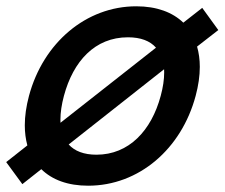

<svg xmlns="http://www.w3.org/2000/svg" viewBox="-52 -575 714 610"><path d="M641.6 -479.5 590.5 -550 530.4 -503C496.3 -536 445.9 -555 380.9 -555C221.9 -555 85.4 -439.5 40.1 -270.5C31.2 -237.1 26.8 -205.8 26.8 -177C26.8 -154.1 29.6 -132.7 34.9 -113L-32.3 -60L19 10L79.2 -37.5C113.2 -4 163.1 15 228.1 15C389.1 15 524.4 -101.5 569.6 -270.5C578.4 -303.2 582.8 -334.2 582.8 -362.6C582.8 -385.8 579.8 -407.4 574.1 -427ZM354.5 -456.5C395 -456.5 424.9 -445 443.6 -423.5L140.2 -185C140.1 -188.3 140 -191.6 140 -195.1C140 -217.6 143.7 -242.7 151.1 -270.5C180.6 -380.5 249.5 -456.5 354.5 -456.5ZM254.5 -83.5C214.5 -83.5 185.1 -95 166.2 -116L469.3 -355C469.5 -351.5 469.6 -348 469.6 -344.3C469.6 -322.3 465.9 -297.5 458.6 -270.5C429 -160 357.5 -83.5 254.5 -83.5Z"/></svg>

Font: Manrope
Style: SemiBoldItalic
Weight: 600
Italic angle: -15°
Designer: Mikhail Sharanda
Foundry: Mikhail Sharanda
Version: Version 4.502;hotconv 1.0.109;makeotfexe 2.5.65596